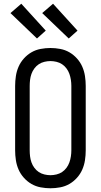

<svg xmlns="http://www.w3.org/2000/svg" viewBox="-20 -1000 540 1028"><path d="M250 8Q224 8 197.5 3Q171 -2 148.5 -15Q126 -28 108 -48Q90 -68 79.5 -92Q69 -116 65 -142.5Q61 -169 61 -195V-540Q61 -566 65 -592.5Q69 -619 79.5 -643Q90 -667 108 -687Q126 -707 148.5 -720Q171 -733 197.5 -738Q224 -743 250 -743Q276 -743 302.5 -738Q329 -733 351.5 -720Q374 -707 392 -687Q410 -667 420.5 -643Q431 -619 435 -592.5Q439 -566 439 -540V-195Q439 -169 435 -142.5Q431 -116 420.5 -92Q410 -68 392 -48Q374 -28 351.5 -15Q329 -2 302.5 3Q276 8 250 8ZM250 -62Q266 -62 282.5 -66Q299 -70 312.5 -79Q326 -88 336 -101.5Q346 -115 351.5 -130.5Q357 -146 359.5 -162.5Q362 -179 362 -195V-540Q362 -556 359.5 -572.5Q357 -589 351.5 -604.5Q346 -620 336 -633.5Q326 -647 312.5 -656Q299 -665 282.5 -669Q266 -673 250 -673Q234 -673 217.5 -669Q201 -665 187.5 -656Q174 -647 164 -633.5Q154 -620 148.5 -604.5Q143 -589 141 -572.5Q139 -556 139 -540V-195Q139 -179 141 -162.5Q143 -146 148.5 -130.5Q154 -115 164 -101.5Q174 -88 187.5 -79Q201 -70 217.5 -66Q234 -62 250 -62ZM348 -794 206 -930 264 -980 395 -836ZM178 -794 36 -930 94 -980 225 -836Z"/></svg>

Font: Iosevka Curly Slab
Style: Regular
Weight: 400
Monospace: yes
Designer: Belleve Invis
Foundry: Belleve Invis
Version: Version 22.1.2; ttfautohint (v1.8.4)